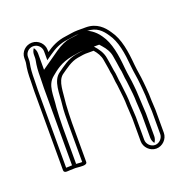

<svg xmlns="http://www.w3.org/2000/svg" viewBox="-105 -613 733 755"><g transform="rotate(-20 261.0 -235.5)"><path d="M374 -137.5C374 -125.6 376 -110.5 376 -99.9V-4.5C376 21.3 398.3 44 424.5 44C450.7 44 473 21.4 473 -4.5V-100.6C473 -112.9 471 -128 471 -138.4C471 -158.3 469.9 -176.7 468 -197.3L466 -218.7C463.6 -246.2 458.4 -268.9 456 -295.3C451.1 -352.4 443.2 -407.2 414.7 -446.3C397.9 -471.7 372.1 -499 326.3 -499H291.5C272.7 -499 255.5 -494.5 240.4 -492.9C204.3 -488.5 178.6 -474.4 155 -458V-466.5C155 -493.1 133.1 -515 106.5 -515C79.9 -515 58 -493.8 58 -467.9V-457.2C58 -452.3 57.7 -448.5 57.1 -446C52.5 -423.3 51 -403.2 51 -372.8C50.3 -359.1 50 -345.6 50 -331.9V-1.5C50 12.1 68.5 7.8 73.2 7.8C79.9 7.8 88 7.5 98.5 7C118.8 8 147 14 147 -1.5V-164.4C147 -188.2 148.6 -220.6 150 -241.8C156.3 -292 153 -335.6 179 -356.4C202.4 -372.5 226.3 -392.1 256 -397.3L279.8 -401.1C283.6 -401.7 287.3 -402 290.4 -402H323.8C336 -388.1 346 -372.3 348.7 -353.4C351.3 -335.1 355.1 -319.3 357.1 -299.9C361.4 -285.2 360.8 -262.7 365.1 -243.2L367 -226.3C369.8 -202.6 373 -178.4 373 -153.9V-153.4C373.6 -148.5 374 -143.2 374 -137.5ZM456 -138.4C456 -126.3 458 -111.4 458 -100.6V-4.5C458 13 442.2 29 424.5 29C406.8 29 391 13 391 -4.5V-99.9C391 -112.1 389 -127.1 389 -137.5C389 -143.2 388.4 -151 388 -154.3C387.9 -181.2 384.7 -204.4 381.9 -228L379.9 -245.7C376.2 -262.5 376.6 -285 371.9 -302.8C369.4 -324.5 366 -338.1 363.6 -355.5C359.9 -381.5 345.2 -400.4 330.5 -417H290.4C286.3 -417 282.2 -416.7 277.5 -416L253.5 -412.1C218.6 -405.9 193 -384.3 170.5 -368.8C134.7 -344.2 140.8 -288.5 135.1 -243.7C132.4 -222.4 132 -188.9 132 -164.4V-6.2C123.7 -5.6 110.9 -7.4 98.5 -8C84.3 -7.3 75.4 -7.2 65 -6.6V-331.9C65 -345.3 65.3 -358.6 66 -372.1L66 -372.5V-372.8C66 -402.8 67.4 -421.4 71.8 -443C72.7 -447.1 73 -451.6 73 -457.2V-467.9C73 -485.1 87.8 -500 106.5 -500C124.8 -500 140 -484.8 140 -466.5V-429.2L163.6 -445.7C186.2 -461.5 209.4 -474 242 -478C258.6 -479.7 275.2 -484 291.5 -484H326.3C365.1 -484 386.3 -462 402.4 -437.7C428.1 -402.4 436.1 -351 441 -294C443.6 -266.2 448.8 -243.8 451 -217.3L453 -195.9C454.9 -176.1 456 -157.7 456 -138.4ZM98.5 -8.1C102.7 -7.9 103.6 -7.9 107 -7.7V-164.4C107 -188.5 108.6 -220.7 110 -242.3C116.3 -292.2 108.9 -335.6 142.7 -362.7C163 -379 186.8 -401.7 239.5 -411L264.6 -415C273.4 -416.3 280.4 -417 290.4 -417H352.7L361.7 -406.7C374.8 -391.9 385.8 -374.7 388.7 -354.2C391.2 -336.3 394.8 -321.2 397 -301C401.5 -285.1 400.9 -263.2 405 -244.2L407 -227C409.7 -203.3 413 -179 413 -153.8C413.5 -149.4 414 -143.2 414 -137.5C414 -126.1 416 -111.1 416 -99.9V-4.5C416 4.8 419.2 13.4 424.5 20.3C429.3 14 433 4.8 433 -4.5V-100.6C433 -112.3 431 -127.4 431 -138.4C431 -145.9 430.8 -150.6 430 -158.9C430 -165.5 429.8 -169.8 429 -177.3C429 -183 428.7 -189.8 428 -196.8L426 -218.2C423.7 -245.3 418.5 -267.9 416 -294.8C411.1 -351.8 402.8 -405.6 376 -442.5C356.6 -471.9 329.3 -484 326.3 -484H291.5C288.5 -484 278.2 -481.4 252.1 -478.6C235.4 -476.4 213.4 -467 190.2 -450.9L115 -398.3V-466.5C115 -476.4 111.6 -485.3 106.3 -492.1C101.8 -486.3 98 -477.2 98 -467.9V-457.2C98 -452 97.7 -448 97 -444.8C92.4 -422.5 91 -403.2 91 -372.7C90.3 -358.8 90 -345.6 90 -331.9V-7.7C91.8 -7.8 96.3 -8 98.5 -8.1Z"/></g></svg>

Font: HoneyBee
Style: Blur
Weight: 700
Foundry: Cannot Into Space Fonts
Version: Version 0.89